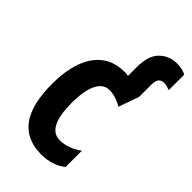

<svg xmlns="http://www.w3.org/2000/svg" viewBox="-236 -841 927 927"><g transform="rotate(45 228.0 -377.5)"><path d="M241.2 9.8Q138.2 9.8 87.2 -59.1Q36.1 -127.9 36.1 -271Q36.1 -354 58.1 -418.7Q80.1 -483.4 126 -520.3Q171.9 -557.1 243.2 -557.1Q250.5 -557.1 257.1 -556.6Q263.7 -556.2 268.1 -555.2V-615.2Q268.1 -693.4 304.4 -729.2Q340.8 -765.1 393.1 -765.1Q416 -765.1 432.6 -760.3Q449.2 -755.4 456.1 -751V-645Q449.2 -647.9 439 -651.4Q428.7 -654.8 415 -654.8Q397.9 -654.8 387.9 -643.6Q377.9 -632.3 377.9 -602.1V-521L340.8 -417Q296.4 -443.8 252.9 -443.8Q212.9 -443.8 190.4 -399.7Q168 -355.5 168 -271Q168 -102.1 254.9 -102.1Q310.5 -102.1 366.2 -142.1V-30.8Q339.8 -9.8 307.4 0Q274.9 9.8 241.2 9.8Z"/></g></svg>

Font: Open Sans Condensed
Style: Bold
Weight: 700
Width: 3
Designer: Monotype Design Team
Foundry: Monotype Imaging Inc.
Version: Version 3.003; ttfautohint (v1.8.4)